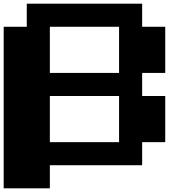

<svg xmlns="http://www.w3.org/2000/svg" viewBox="-20 -1020 1040 1040"><path d="M0 0V-875H125V-1000H750V-875H875V-625H750V-500H875V-250H750V-125H250V0ZM250 -625H625V-875H250ZM250 -250H625V-500H250Z"/></svg>

Font: Press Start 2P
Style: Regular
Weight: 400
Designer: CodeMan38
Foundry: CodeMan38
Version: Version 3.000